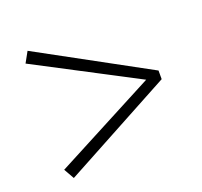

<svg xmlns="http://www.w3.org/2000/svg" viewBox="-100 -748 802 764"><g transform="rotate(-20 301.5 -365.5)"><path d="M551.8 -382.8V-346.2L88.9 -96.2L64 -140.1L493.2 -365.2L64 -589.8L88.9 -634.8Z"/></g></svg>

Font: Source Han Serif TW
Style: Bold
Weight: 700
Designer: Ryoko NISHIZUKA Ë•øÂ°öÊ∂ºÂ≠ê (kana & ideographs); Frank Grie√ühammer (Latin, Greek & Cyrillic); Wenlong ZHANG Âº†ÊñáÈæô 
Foundry: Adobe
Version: Version 2.003;hotconv 1.1.1;makeotfexe 2.6.0